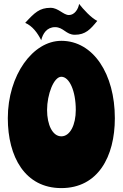

<svg xmlns="http://www.w3.org/2000/svg" viewBox="-20 -932 629 983"><path d="M568 -327C568 -553 458 -723 294 -723C148 -723 20 -547 20 -327C20 -129 108 31 294 31C481 31 568 -129 568 -327ZM368 -369C368 -293 339 -234 294 -234C249 -234 221 -293 221 -369C221 -448 255 -539 294 -539C335 -539 368 -467 368 -369ZM478 -825C447 -840 406 -885 385 -912C381 -886 362 -855 333 -855C304 -855 279 -892 239 -892C182 -892 157 -867 109 -815C146 -799 172 -764 191 -726C199 -760 220 -793 262 -793C305 -793 318 -754 363 -754C418 -754 443 -782 478 -825Z"/></svg>

Font: Spicy Rice
Style: Regular
Weight: 400
Designer: Astigmatic (AOETI)
Foundry: Astigmatic (AOETI)
Version: Version 1.000